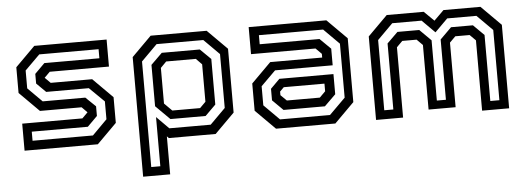

<svg xmlns="http://www.w3.org/2000/svg" viewBox="-48 -676 2748 1001"><g transform="rotate(-5 1325.5 -175.5)"><path d="M60 0V-141.5H375L405.5 -172V-169.5L376 -199.5H158L55 -302.5V-437L158 -540H536.5V-398.5H226.5L196 -368V-371L226.5 -340.5H443.5L546.5 -237.5V-103L443.5 0ZM106 -48H422L499.5 -126V-219.5L422 -295.5H199L150.5 -343.5V-394L202.5 -446H490.5V-493.5H180L102 -416V-322.5L176.5 -248H399.5L451.5 -198V-147.5L399.5 -95.5H106Z M664 189V-437L767 -540H1060L1163 -437V-103L1060 0H815L805.5 -10V189ZM710.5 142.5H758V-115L822 -50.5H1038.5L1119 -131V-413L1038.5 -493.5H794L710.5 -410ZM845.5 -141.5H991L1021.5 -172V-368L991 -399H836L805.5 -368V-181.5ZM832 -98 758 -171.5V-388L817 -446H1016L1071.5 -391.5V-153L1016 -98Z M1376 0 1273 -103V-245.5L1376 -348.5H1648V-368L1617.5 -398.5H1280V-540H1686.5L1789.5 -437V-103L1686.5 0ZM1423.5 -94 1368 -149V-209.5L1416 -257.5H1699V-152L1640 -94ZM1401 -46.5H1662.5L1746.5 -130V-412.5L1665.5 -493.5H1329.5V-446H1642.5L1699 -390.5V-303.5H1397.5L1320.5 -227V-127ZM1445 -141.5H1617.5L1648 -172V-212H1435L1414 -191V-172Z M1899.5 0V-437L2002.5 -540H2196L2248 -489L2299.5 -540H2493L2596 -437V0H2454.5V-368L2424 -398.5H2349L2318.5 -368V-30H2177V-368L2146.5 -398.5H2071.5L2041 -368V0ZM1946.5 -46.5H1994V-392L2050.5 -447.5H2164.5L2224 -388.5V-73H2271.5V-388.5L2331 -447.5H2445.5L2501.5 -392V-46.5H2549V-414L2468 -495H2315L2248 -428L2181 -495H2027.5L1946.5 -414Z"/></g></svg>

Font: Tourney Medium
Style: Regular
Weight: 500
Designer: Tyler Finck
Foundry: Etcetera Type Co
Version: Version 1.015